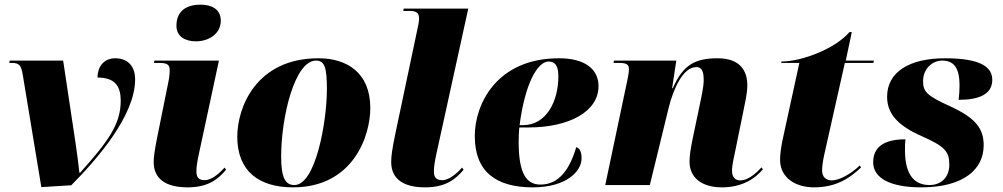

<svg xmlns="http://www.w3.org/2000/svg" viewBox="-20 -797 4321 827"><path d="M78 -475 158 9 287 1C397 -110 562 -298 562 -455C562 -518 524 -546 477 -546C424 -546 400 -506 400 -463C477 -463 500 -424 500 -363C500 -260 443 -185 325 -53H322C318 -91 312 -135 306 -177L252 -536H22L20 -526H30C62 -526 71 -517 78 -475Z M824 -619C879 -619 931 -651 931 -708C931 -759 889 -777 844 -777C791 -777 740 -756 740 -686C740 -640 777 -619 824 -619ZM788 10C878 10 920 -26 954 -66L947 -75C926 -51 892 -21 862 -21C837 -21 827 -32 826 -55C825 -75 830 -105 839 -145L923 -536H645L643 -526H665C703 -526 711 -517 711 -493C711 -473 707 -451 702 -428L658 -210C645 -147 642 -117 642 -99C642 -26 695 10 788 10Z M1242 10C1499 10 1575 -208 1575 -332C1575 -484 1474 -546 1352 -546C1083 -546 1002 -334 1002 -208C1002 -60 1095 10 1242 10ZM1248 0C1209 0 1191 -31 1191 -123C1191 -292 1249 -536 1341 -536C1378 -536 1388 -508 1388 -412C1388 -274 1340 0 1248 0Z M1811 10C1901 10 1943 -26 1977 -66L1970 -75C1949 -51 1915 -21 1885 -21C1860 -21 1850 -32 1849 -55C1848 -75 1853 -105 1862 -145L1997 -760H1719L1717 -750H1744C1782 -750 1785 -734 1785 -716C1785 -704 1781 -684 1777 -667L1682 -217C1669 -154 1665 -124 1665 -99C1665 -26 1718 10 1811 10Z M2275 10C2418 10 2485 -58 2485 -115C2485 -147 2475 -159 2462 -163C2434 -68 2388 -2 2308 -2C2249 -2 2214 -46 2214 -186C2214 -195 2215 -236 2217 -248H2256C2431 -248 2558 -316 2558 -426C2558 -501 2497 -546 2388 -546C2118 -546 2025 -347 2025 -211C2025 -56 2118 10 2275 10ZM2233 -258H2218C2241 -436 2295 -532 2343 -532C2371 -532 2385 -514 2385 -468C2385 -360 2333 -258 2233 -258Z M3090 10C3178 10 3234 -29 3266 -68L3260 -76C3243 -58 3207 -20 3168 -20C3147 -20 3133 -34 3133 -61C3133 -88 3141 -116 3148 -152L3181 -314C3188 -349 3199 -394 3199 -429C3199 -491 3169 -546 3071 -546C2974 -546 2922 -518 2878 -417H2875L2893 -536H2624L2623 -526H2648C2686 -526 2689 -514 2689 -497C2689 -483 2684 -462 2681 -446L2587 0H2779L2860 -332C2880 -414 2922 -508 2979 -508C3009 -508 3011 -476 3011 -452C3011 -420 2999 -370 2994 -345L2964 -202C2955 -159 2950 -126 2950 -101C2950 -33 3001 10 3090 10Z M3486 10C3583 10 3642 -31 3689 -76L3683 -84C3647 -49 3596 -20 3563 -20C3539 -20 3521 -34 3521 -62C3521 -80 3524 -102 3531 -134L3619 -526H3742L3744 -536H3623L3649 -659H3639C3578 -587 3433 -532 3346 -532L3345 -526H3423L3350 -191C3345 -166 3340 -133 3340 -109C3340 -30 3408 10 3486 10Z M3948 10C4131 10 4217 -68 4217 -171C4217 -242 4184 -288 4073 -339C3971 -385 3956 -403 3956 -447C3956 -502 3996 -536 4039 -536C4091 -536 4113 -501 4113 -429C4113 -410 4112 -390 4109 -367C4199 -367 4254 -392 4254 -453C4254 -504 4212 -546 4051 -546C3895 -546 3801 -486 3801 -380C3801 -304 3852 -254 3949 -211C4051 -166 4069 -144 4069 -87C4069 -35 4035 0 3984 0C3925 0 3878 -35 3878 -150C3878 -164 3878 -180 3880 -197C3791 -197 3741 -166 3741 -98C3741 -30 3814 10 3948 10Z"/></svg>

Font: Noto Serif Display Black
Style: Italic
Weight: 900
Italic angle: -12°
Designer: Monotype Design Team
Foundry: Monotype Imaging Inc.
Version: Version 2.009